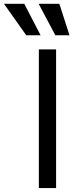

<svg xmlns="http://www.w3.org/2000/svg" viewBox="-120 -959 384 979"><path d="M166 0H78.1V-707H166ZM-99.6 -939.5H3.9L86.9 -779.3H13.7ZM77.1 -939.5H182.6L234.4 -779.3H162.1Z"/></svg>

Font: WEMIX Pretendard Variable
Style: Regular
Weight: 400
Designer: Base glyphs from Inter by Rasmus Andersson; Hangeul glyphs from Noto Sans CJK(Source Han Sans) by Jang Soo-young and Kan
Foundry: Kil Hyung-jin
Version: Version 1.000;Glyphs 3.2 (3208)